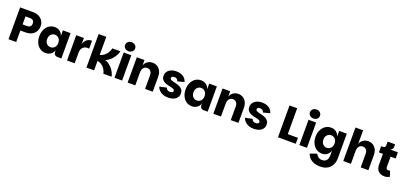

<svg xmlns="http://www.w3.org/2000/svg" viewBox="45 -2262 8412 3981"><g transform="rotate(20 4251.0 -271.5)"><path d="M62 0V-702H338Q424 -702 481 -672Q538 -642 567 -591Q596 -540 596 -476Q596 -419 569 -368Q542 -317 485 -285Q428 -253 338 -253H231V0ZM231 -388H325Q377 -388 400 -412Q423 -436 423 -476Q423 -517 400 -541Q377 -565 325 -565H231Z M881 7Q808 7 753.5 -31Q699 -69 669.5 -133.5Q640 -198 640 -279Q640 -359 669.5 -424Q699 -489 753.5 -527Q808 -565 881 -565Q945 -565 992.5 -530.5Q1040 -496 1059 -434V-558H1228V0H1145Q1105 0 1082 -22.5Q1059 -45 1059 -85V-123Q1040 -62 992.5 -27.5Q945 7 881 7ZM936 -141Q969 -141 997 -157Q1025 -173 1042 -204Q1059 -235 1059 -279Q1059 -322 1042 -353Q1025 -384 997 -401Q969 -418 936 -418Q902 -418 874 -401Q846 -384 829.5 -353Q813 -322 813 -279Q813 -235 829.5 -204Q846 -173 874.5 -157Q903 -141 936 -141Z M1353 0V-558H1522V0ZM1496 -240 1522 -423Q1540 -488 1585 -525.5Q1630 -563 1700 -563V-387Q1689 -389 1679 -390Q1669 -391 1659 -391Q1622 -391 1591 -373.5Q1560 -356 1541 -322.5Q1522 -289 1522 -240Z M1781 0V-740H1950V-340Q1996 -350 2037.5 -381Q2079 -412 2109 -458Q2139 -504 2150 -558H2329Q2314 -496 2278 -440Q2242 -384 2194.5 -342Q2147 -300 2094 -278Q2135 -268 2174 -241Q2213 -214 2246.5 -176.5Q2280 -139 2303.5 -93.5Q2327 -48 2336 0H2155Q2146 -43 2126 -79.5Q2106 -116 2078.5 -143Q2051 -170 2018 -187Q1985 -204 1950 -209V0Z M2400 0V-558H2568V0ZM2485 -617Q2436 -617 2405 -645Q2374 -673 2374 -715Q2374 -758 2405 -786.5Q2436 -815 2485 -815Q2533 -815 2564 -786.5Q2595 -758 2595 -715Q2595 -673 2564 -645Q2533 -617 2485 -617Z M2690 0V-558H2859V-439Q2871 -478 2898 -506Q2925 -534 2960.5 -549.5Q2996 -565 3034 -565Q3098 -565 3145 -536Q3192 -507 3218 -454Q3244 -401 3244 -328V0H3075V-301Q3075 -358 3046 -391Q3017 -424 2968 -424Q2935 -424 2910.5 -406.5Q2886 -389 2872.5 -359Q2859 -329 2859 -291V0Z M3580 7Q3519 7 3468.5 -12Q3418 -31 3384 -65.5Q3350 -100 3335 -145L3491 -180Q3498 -151 3521.5 -134.5Q3545 -118 3579 -118Q3612 -118 3630 -131.5Q3648 -145 3648 -164Q3648 -187 3626 -198.5Q3604 -210 3568.5 -218Q3533 -226 3494 -235Q3455 -244 3420 -261.5Q3385 -279 3363 -310Q3341 -341 3341 -391Q3341 -439 3367.5 -478Q3394 -517 3444.5 -541Q3495 -565 3568 -565Q3629 -565 3675.5 -546Q3722 -527 3752.5 -493.5Q3783 -460 3796 -414L3647 -375Q3641 -405 3620 -422Q3599 -439 3564 -439Q3532 -439 3516 -427Q3500 -415 3500 -395Q3500 -373 3522 -360.5Q3544 -348 3579 -340Q3614 -332 3653 -321.5Q3692 -311 3727 -293Q3762 -275 3784 -243Q3806 -211 3806 -160Q3806 -112 3778.5 -74Q3751 -36 3700 -14.5Q3649 7 3580 7Z M4109 7Q4036 7 3981.5 -31Q3927 -69 3897.5 -133.5Q3868 -198 3868 -279Q3868 -359 3897.5 -424Q3927 -489 3981.5 -527Q4036 -565 4109 -565Q4173 -565 4220.5 -530.5Q4268 -496 4287 -434V-558H4456V0H4373Q4333 0 4310 -22.5Q4287 -45 4287 -85V-123Q4268 -62 4220.5 -27.5Q4173 7 4109 7ZM4164 -141Q4197 -141 4225 -157Q4253 -173 4270 -204Q4287 -235 4287 -279Q4287 -322 4270 -353Q4253 -384 4225 -401Q4197 -418 4164 -418Q4130 -418 4102 -401Q4074 -384 4057.5 -353Q4041 -322 4041 -279Q4041 -235 4057.5 -204Q4074 -173 4102.5 -157Q4131 -141 4164 -141Z M4581 0V-558H4750V-439Q4762 -478 4789 -506Q4816 -534 4851.5 -549.5Q4887 -565 4925 -565Q4989 -565 5036 -536Q5083 -507 5109 -454Q5135 -401 5135 -328V0H4966V-301Q4966 -358 4937 -391Q4908 -424 4859 -424Q4826 -424 4801.5 -406.5Q4777 -389 4763.5 -359Q4750 -329 4750 -291V0Z M5471 7Q5410 7 5359.5 -12Q5309 -31 5275 -65.5Q5241 -100 5226 -145L5382 -180Q5389 -151 5412.5 -134.5Q5436 -118 5470 -118Q5503 -118 5521 -131.5Q5539 -145 5539 -164Q5539 -187 5517 -198.5Q5495 -210 5459.5 -218Q5424 -226 5385 -235Q5346 -244 5311 -261.5Q5276 -279 5254 -310Q5232 -341 5232 -391Q5232 -439 5258.5 -478Q5285 -517 5335.5 -541Q5386 -565 5459 -565Q5520 -565 5566.5 -546Q5613 -527 5643.5 -493.5Q5674 -460 5687 -414L5538 -375Q5532 -405 5511 -422Q5490 -439 5455 -439Q5423 -439 5407 -427Q5391 -415 5391 -395Q5391 -373 5413 -360.5Q5435 -348 5470 -340Q5505 -332 5544 -321.5Q5583 -311 5618 -293Q5653 -275 5675 -243Q5697 -211 5697 -160Q5697 -112 5669.5 -74Q5642 -36 5591 -14.5Q5540 7 5471 7Z M6176 -702V-131H6400V0H6007V-702Z M6479 0V-558H6647V0ZM6564 -617Q6515 -617 6484 -645Q6453 -673 6453 -715Q6453 -758 6484 -786.5Q6515 -815 6564 -815Q6612 -815 6643 -786.5Q6674 -758 6674 -715Q6674 -673 6643 -645Q6612 -617 6564 -617Z M7031 272Q6964 272 6904 252Q6844 232 6801.5 192Q6759 152 6743 92L6889 41Q6906 82 6941.5 107Q6977 132 7025 132Q7067 132 7096 114.5Q7125 97 7140 64.5Q7155 32 7155 -13V-123Q7135 -62 7088.5 -27.5Q7042 7 6978 7Q6905 7 6850.5 -31Q6796 -69 6765.5 -133.5Q6735 -198 6735 -279Q6735 -359 6765.5 -424Q6796 -489 6850.5 -527Q6905 -565 6978 -565Q7042 -565 7088.5 -530.5Q7135 -496 7155 -434V-558H7323V-13Q7323 43 7306 94.5Q7289 146 7253.5 186Q7218 226 7163 249Q7108 272 7031 272ZM7031 -140Q7065 -140 7093 -156.5Q7121 -173 7138 -204Q7155 -235 7155 -279Q7155 -323 7138 -353.5Q7121 -384 7093 -401Q7065 -418 7031 -418Q6998 -418 6970 -401Q6942 -384 6925 -353.5Q6908 -323 6908 -279Q6908 -235 6925 -204Q6942 -173 6970 -156.5Q6998 -140 7031 -140Z M7448 0V-740H7617V-439Q7629 -478 7656 -506Q7683 -534 7718.5 -549.5Q7754 -565 7792 -565Q7856 -565 7903 -536Q7950 -507 7976 -454Q8002 -401 8002 -328V0H7833V-300Q7833 -357 7804 -389.5Q7775 -422 7726 -422Q7693 -422 7668.5 -405Q7644 -388 7630.5 -358Q7617 -328 7617 -290V0Z M8360 7Q8268 7 8219 -43.5Q8170 -94 8170 -190V-421H8081V-558H8450V-421H8339V-188Q8339 -164 8354.5 -150.5Q8370 -137 8392 -137Q8402 -137 8410.5 -139.5Q8419 -142 8427 -147L8469 -23Q8445 -10 8418.5 -1.5Q8392 7 8360 7ZM8125 -513V-558Q8147 -558 8161 -572Q8175 -586 8175 -608V-694H8339V-634Q8339 -620 8332 -603.5Q8325 -587 8310.5 -574.5Q8296 -562 8276 -558Z"/></g></svg>

Font: Parkinsans Light
Style: Bold
Weight: 700
Version: Version 1.000